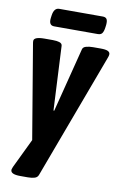

<svg xmlns="http://www.w3.org/2000/svg" viewBox="-98 -746 629 1006"><g transform="rotate(10 216.5 -243.0)"><path d="M84 206Q33 206 33 183Q33 179 35 174.5Q37 170 38 166L113 10L30 -485Q29 -490 28.5 -494.5Q28 -499 28 -503Q28 -525 85 -525H129Q150 -525 164 -520.5Q178 -516 179 -504L196 -162H200L287 -504Q290 -516 306 -520.5Q322 -525 343 -525H383Q410 -525 421.5 -519.5Q433 -514 433 -503Q433 -495 428 -483L180 183Q175 197 160 201.5Q145 206 124 206ZM123 -597Q93 -597 98 -637L100 -652Q106 -692 133 -692H365Q380 -692 386 -683Q392 -674 390 -652L388 -637Q385 -616 378 -606.5Q371 -597 355 -597Z"/></g></svg>

Font: Asap Condensed
Style: Bold Italic
Weight: 700
Width: 3
Italic angle: -6°
Designer: Pablo Cosgaya
Foundry: Omnibus-Type
Version: Version 3.001; ttfautohint (v1.8.4.7-5d5b)